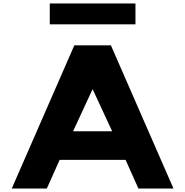

<svg xmlns="http://www.w3.org/2000/svg" viewBox="-20 -1086 1067 1106"><path d="M266.7 -1066V-946H760.3V-1066ZM618.8 -825H408.2L47.7 0H249.7L323.5 -165H703.5L777.3 0H979.3ZM626 -330H401L512.3 -570H514.7Z"/></svg>

Font: Hussar
Style: BdSuprExt
Weight: 700
Foundry: Cannot Into Space Fonts
Version: Version 2.00